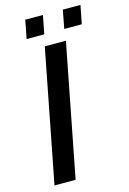

<svg xmlns="http://www.w3.org/2000/svg" viewBox="-127 -904 647 965"><g transform="rotate(-15 196.5 -421.5)"><path d="M275.9 -688 142.1 0H32.2L166 -688ZM393.1 -842.8 374.5 -747.1H283.2L301.3 -842.8ZM197.8 -842.8 179.2 -747.1H87.4L106 -842.8Z"/></g></svg>

Font: Arimo Medium
Style: Italic
Weight: 500
Italic angle: -12°
Designer: Steve Matteson
Foundry: Monotype Imaging Inc.
Version: Version 1.33